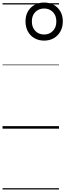

<svg xmlns="http://www.w3.org/2000/svg" viewBox="-20 -1014 515 1513"><path d="M327 -694Q285 -694 251.5 -713Q218 -732 199.5 -766.5Q181 -801 181 -846Q181 -890 199.5 -923Q218 -956 251.5 -975Q285 -994 327 -994Q371 -994 404 -975.5Q437 -957 456 -923.5Q475 -890 475 -846Q475 -801 456 -766.5Q437 -732 404 -713Q371 -694 327 -694ZM328 -742Q369 -742 396.5 -770Q424 -798 424 -845Q424 -892 396.5 -919.5Q369 -947 328 -947Q286 -947 258.5 -919.5Q231 -892 231 -845Q231 -798 258.5 -770Q286 -742 328 -742ZM0 469H445V479H0ZM0 -20H445V0H0ZM0 -505H445V-500H0ZM0 -989H445V-979H0Z"/></svg>

Font: Playwrite DE VA Guides
Style: Regular
Weight: 400
Designer: Veronika Burian, José Scaglione
Foundry: TypeTogether
Version: Version 1.003